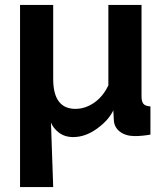

<svg xmlns="http://www.w3.org/2000/svg" viewBox="-20 -544 668 776"><path d="M61 212V-524H195V-225Q195 -104 285 -104Q324 -104 360 -128.5Q396 -153 418 -199V-524H552V-154Q552 -133 560 -124Q568 -115 588 -114V0Q554 6 525 6Q488 6 464.5 -12Q441 -30 440 -60L438 -98Q419 -58 372 -24Q325 10 276 10Q241 10 217.5 -8.5Q194 -27 186 -49L195 212Z"/></svg>

Font: Raleway
Style: Bold
Weight: 700
Designer: Matt McInerney, Pablo Impallari, Rodrigo Fuenzalida
Foundry: Matt McInerney, Pablo Impallari, Rodrigo Fuenzalida
Version: Version 3.000